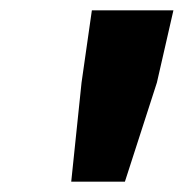

<svg xmlns="http://www.w3.org/2000/svg" viewBox="-20 -690 356 372"><path d="M118 -338 138 -530 158 -670H316L284 -530L222 -338Z"/></svg>

Font: Source Sans 3 Black
Style: Italic
Weight: 900
Italic angle: -11°
Designer: Paul D. Hunt
Foundry: Adobe
Version: Version 3.052;hotconv 1.1.0;makeotfexe 2.6.0